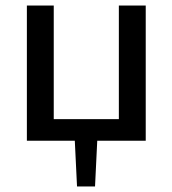

<svg xmlns="http://www.w3.org/2000/svg" viewBox="-20 -508 622 693"><path d="M506 -488V0H331L323 165H258L250 0H77V-488H174V-78H409V-488Z"/></svg>

Font: Exo 2.0 Medium
Style: Regular
Weight: 500
Designer: Natanael Gama
Version: Version 1.001;PS 001.001;hotconv 1.0.70;makeotf.lib2.5.58329